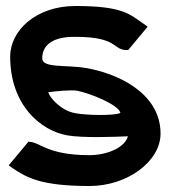

<svg xmlns="http://www.w3.org/2000/svg" viewBox="-20 -610 569 641"><path d="M205 -158C258 -149 361 -153 407 -155C397 -117 337 -92 279 -92C141 -92 115 -133 83 -136L75 -137L9 -58L23 -48C71 -16 119 11 279 11C405 11 516 -71 516 -164C516 -303 365 -367 266 -383C202 -394 121 -382 121 -415C121 -463 161 -488 232 -487C372 -487 356 -445 400 -443H408L473 -521L459 -531C414 -561 393 -590 232 -590C100 -590 14 -508 14 -421C14 -261 114 -174 205 -158ZM238 -307C279 -299 376 -261 382 -233C362 -223 268 -225 232 -232C185 -240 147 -282 141 -302C162 -305 218 -311 238 -307Z"/></svg>

Font: Charger Pro
Style: BlkExt
Weight: 900
Designer: Jasper
Foundry: Cannot Into Space Fonts
Version: Version 1.09